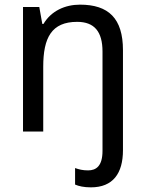

<svg xmlns="http://www.w3.org/2000/svg" viewBox="-20 -566 624 826"><path d="M371 240C466 240 509 180 509 80V-350C509 -487 447 -546 324 -546C260 -546 200 -519 167 -463H162L149 -536H79V0H166V-279C166 -404 202 -472 312 -472C386 -472 421 -430 421 -344V83C421 148 394 167 359 167C336 167 320 163 303 157V228C319 235 341 240 371 240Z"/></svg>

Font: Noto Sans Thai
Style: Regular
Weight: 400
Designer: Monotype Design Team
Foundry: Monotype Imaging Inc.
Version: Version 1.901